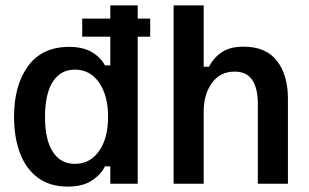

<svg xmlns="http://www.w3.org/2000/svg" viewBox="-20 -687 1157 718"><path d="M233.3 10.8Q166.7 10.8 122.1 -22.1Q77.5 -55 55 -113.8Q32.5 -172.5 32.5 -250.8Q32.5 -368.3 85 -440Q137.5 -511.7 238.3 -511.7Q289.2 -511.7 322.1 -492.9Q355 -474.2 372.5 -442.5H392.5V-550H287.5V-617.5H392.5V-666.7H495V-617.5H541.7V-550H495V0H392.5V-65H372.5Q357.5 -34.2 323.3 -11.7Q289.2 10.8 233.3 10.8ZM260 -74.2Q316.7 -74.2 350.4 -122.1Q384.2 -170 384.2 -250Q384.2 -330 350.4 -378.3Q316.7 -426.7 260 -426.7Q206.7 -426.7 177.5 -381.2Q148.3 -335.8 148.3 -250Q148.3 -164.2 177.5 -119.2Q206.7 -74.2 260 -74.2Z M629.2 0V-666.7H741.7V-437.5H761.7Q779.2 -471.7 810 -492.1Q840.8 -512.5 890.8 -512.5Q975 -512.5 1015.8 -459.2Q1056.7 -405.8 1056.7 -319.2V0H944.2V-298.3Q944.2 -356.7 923.3 -387.9Q902.5 -419.2 857.5 -419.2Q802.5 -419.2 772.1 -376.2Q741.7 -333.3 741.7 -270V0Z"/></svg>

Font: Familjen Grotesk GF Medium
Style: Regular
Weight: 500
Designer: Anders Wikstroem, Jonas Baeckman, Matilda Gysing, Kristian Moeller
Foundry: Familjen STHLM AB
Version: Version 2.000; Beta; Release 4; Build 6